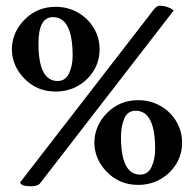

<svg xmlns="http://www.w3.org/2000/svg" viewBox="-20 -651 685 675"><path d="M88.9 3.9Q53.7 3.9 50.8 -9.8L520.5 -617.2Q532.2 -630.9 539.1 -630.9Q569.3 -630.9 590.8 -614.3L121.1 -6.8Q112.3 3.9 88.9 3.9ZM175.8 -329.1Q111.3 -329.1 67.4 -373Q37.1 -403.3 26.9 -440.4Q16.6 -477.5 26.9 -515.1Q37.1 -552.7 67.4 -583Q111.3 -627 175.8 -627Q218.8 -627 253.9 -606.9Q289.1 -586.9 309.6 -552.7Q330.1 -518.6 330.1 -477.5Q330.1 -436.5 309.6 -402.8Q289.1 -369.1 253.9 -349.1Q218.8 -329.1 175.8 -329.1ZM182.6 -366.2Q210 -366.2 222.7 -393.1Q235.4 -419.9 235.4 -455.1Q235.4 -590.8 166 -590.8Q115.2 -590.8 115.2 -498Q115.2 -366.2 182.6 -366.2ZM465.8 -1Q401.4 -1 357.4 -44.9Q327.1 -75.2 316.9 -112.3Q306.6 -149.4 316.9 -187Q327.1 -224.6 357.4 -254.9Q401.4 -298.8 465.8 -298.8Q508.8 -298.8 543.9 -278.8Q579.1 -258.8 599.6 -224.6Q620.1 -190.4 620.1 -149.4Q620.1 -108.4 599.6 -74.7Q579.1 -41 543.9 -21Q508.8 -1 465.8 -1ZM472.7 -37.1Q500 -37.1 512.7 -64Q525.4 -90.8 525.4 -127Q525.4 -261.7 457 -261.7Q428.7 -261.7 417 -234.4Q405.3 -207 405.3 -169.9Q405.3 -37.1 472.7 -37.1Z"/></svg>

Font: Crimson Text Bold
Style: Bold
Weight: 700
Designer: Sebastian Kosch
Foundry: Sebastian Kosch
Version: Version 1.10 July 1, 2025